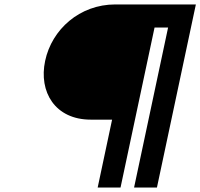

<svg xmlns="http://www.w3.org/2000/svg" viewBox="-20 -845 902 865"><path d="M584 0H687L862.4 -825H499.4C338.4 -825 213.3 -712 183.4 -571C153.6 -431 228 -306 389 -306H485L420 0H523L676.3 -721H737.3Z"/></svg>

Font: Hussar Nova
Style: 76
Weight: 700
Foundry: Cannot Into Space Fonts
Version: Version 0.99